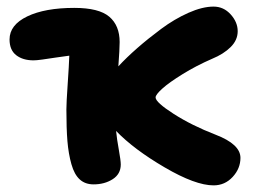

<svg xmlns="http://www.w3.org/2000/svg" viewBox="-20 -516 771 579"><path d="M262.2 40Q236.8 40 220.5 25.1Q204.1 10.3 195.3 -21Q186.5 -52.2 183.3 -90.6Q180.2 -128.9 180.2 -186Q180.2 -205.6 184.1 -262.2Q188 -318.8 189 -348.1Q172.9 -346.2 148.7 -342.5Q124.5 -338.9 107.4 -336.4Q90.3 -334 81.1 -334Q48.8 -334 28.8 -349.6Q8.8 -365.2 8.8 -397Q8.8 -440.9 62.3 -466.6Q115.7 -492.2 204.1 -492.2Q278.3 -492.2 309.6 -465.6Q340.8 -439 340.8 -389.2Q340.8 -367.7 336.9 -315.9Q361.8 -342.8 393.8 -370.8Q425.8 -398.9 465.8 -428.7Q505.9 -458.5 548.1 -477.3Q590.3 -496.1 624 -496.1Q654.3 -496.1 675.5 -472.7Q696.8 -449.2 696.8 -421.9Q696.8 -395 675.5 -374Q654.3 -353 620.1 -338.9Q571.8 -317.9 530.8 -292.5Q489.7 -267.1 469.5 -248.8Q449.2 -230.5 449.2 -222.2Q449.2 -207.5 503.7 -172.6Q558.1 -137.7 629.9 -109.9Q705.1 -81.1 705.1 -40Q705.1 -7.8 681.6 17.6Q658.2 43 624 43Q569.3 43 476.6 -11.2Q383.8 -65.4 330.1 -121.1Q332.5 -96.2 338.4 -64Q344.2 -31.7 344.2 -20Q344.2 8.8 319.8 24.4Q295.4 40 262.2 40Z"/></svg>

Font: Shantell Sans Bouncy
Style: Bold
Weight: 700
Designer: Stephen Nixon, Anya Danilova, Shantell Martin
Foundry: Arrow Type
Version: Version 1.006;[9816181b4]